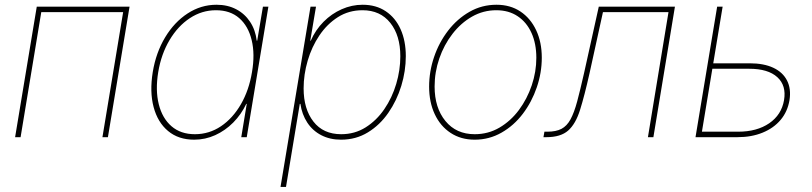

<svg xmlns="http://www.w3.org/2000/svg" viewBox="-20 -563 3332 788"><path d="M511.7 -535.6 422.9 0H400.4L485.4 -513.2H149.4L64.5 0H42L130.9 -535.6Z M776.9 10.3Q712.4 10.3 669.7 -25.4Q627 -61 610.4 -123.8Q593.8 -186.5 606.9 -267.1Q620.1 -347.2 657.7 -409.7Q695.3 -472.2 750 -507.8Q804.7 -543.5 868.7 -543.5Q914.1 -543.5 949.2 -525.1Q984.4 -506.8 1006.3 -473.6Q1028.3 -440.4 1033.7 -396H1035.6L1059.1 -535.6H1081.5L992.7 0H970.2L992.7 -136.7H990.7Q970.2 -93.3 937.3 -60.1Q904.3 -26.9 863.3 -8.3Q822.3 10.3 776.9 10.3ZM779.8 -12.2Q838.4 -12.2 887 -44.9Q935.5 -77.6 968.8 -135.3Q1002 -192.9 1014.2 -267.1Q1026.9 -340.8 1012.9 -398.4Q999 -456.1 961.9 -488.5Q924.8 -521 866.2 -521Q808.6 -521 759.3 -488.5Q710 -456.1 675.8 -398.4Q641.6 -340.8 629.4 -267.1Q617.2 -192.9 631.6 -135.3Q646 -77.6 683.8 -44.9Q721.7 -12.2 779.8 -12.2Z M1131.3 204.1 1254.4 -535.6H1276.9L1253.4 -396H1255.4Q1274.9 -440.4 1307.9 -473.6Q1340.8 -506.8 1382.3 -525.1Q1423.8 -543.5 1468.3 -543.5Q1523.4 -543.5 1563.2 -516.8Q1603 -490.2 1624.3 -442.6Q1645.5 -395 1645.5 -332.5Q1645.5 -271.5 1627 -210.7Q1608.4 -149.9 1573.7 -99.9Q1539.1 -49.8 1490 -19.8Q1440.9 10.3 1379.9 10.3Q1334 10.3 1298.6 -8.1Q1263.2 -26.4 1241.2 -59.8Q1219.2 -93.3 1212.9 -136.7H1210.4L1153.8 204.1ZM1380.4 -12.2Q1436 -12.2 1480.7 -40.3Q1525.4 -68.4 1557.4 -115.2Q1589.4 -162.1 1606.2 -218.8Q1623 -275.4 1623 -332Q1623 -417.5 1581.8 -469.2Q1540.5 -521 1467.8 -521Q1411.6 -521 1366.9 -492.7Q1322.3 -464.4 1290.8 -417.5Q1259.3 -370.6 1242.7 -313.7Q1226.1 -256.8 1226.1 -200.2Q1226.1 -115.7 1266.4 -64Q1306.6 -12.2 1380.4 -12.2Z M1928.2 10.3Q1871.6 10.3 1829.3 -17.6Q1787.1 -45.4 1764.2 -94.5Q1741.2 -143.6 1741.2 -207.5Q1741.2 -269.5 1761.5 -329.1Q1781.7 -388.7 1819.1 -437.3Q1856.4 -485.8 1907 -514.6Q1957.5 -543.5 2017.6 -543.5Q2074.2 -543.5 2115.7 -515.9Q2157.2 -488.3 2180.4 -439.2Q2203.6 -390.1 2203.6 -326.2Q2203.6 -264.6 2183.1 -204.6Q2162.6 -144.5 2125.7 -95.9Q2088.9 -47.4 2038.3 -18.6Q1987.8 10.3 1928.2 10.3ZM1928.2 -12.2Q1983.9 -12.2 2030 -39.3Q2076.2 -66.4 2109.9 -111.8Q2143.6 -157.2 2162.4 -212.9Q2181.2 -268.6 2181.2 -325.7Q2181.2 -383.8 2161.4 -427.7Q2141.6 -471.7 2104.7 -496.3Q2067.9 -521 2017.1 -521Q1963.4 -521 1917.5 -494.9Q1871.6 -468.8 1836.9 -423.8Q1802.2 -378.9 1783 -323Q1763.7 -267.1 1763.7 -208Q1763.7 -120.6 1808.1 -66.4Q1852.5 -12.2 1928.2 -12.2Z M2210.4 0 2214.4 -22.5H2226.1Q2262.2 -22.5 2284.4 -34.2Q2306.6 -45.9 2321.5 -73.2Q2336.4 -100.6 2348.9 -147Q2361.3 -193.4 2377 -262.7L2437.5 -535.6H2750L2661.6 0H2639.2L2723.6 -513.2H2454.6L2399.4 -261.7Q2378.9 -170.4 2360.8 -112.5Q2342.8 -54.7 2312 -27.3Q2281.2 0 2222.2 0Z M2897.5 -303.2H3057.1Q3114.7 -303.2 3153.8 -284.9Q3192.9 -266.6 3210.2 -232.4Q3227.5 -198.2 3220.2 -151.9Q3212.4 -105 3183.8 -71Q3155.3 -37.1 3109.9 -18.6Q3064.5 0 3006.8 0H2834.5L2923.3 -535.6H2945.8L2860.8 -22.5H3009.3Q3086.4 -22.5 3137 -57.1Q3187.5 -91.8 3197.8 -151.9Q3208 -211.9 3170.2 -246.3Q3132.3 -280.8 3054.7 -280.8H2894Z"/></svg>

Font: Inter 20pt Thin
Style: Italic
Weight: 250
Italic angle: -9.3988°
Version: Version 4.001;git-66647c0bb